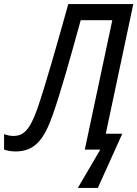

<svg xmlns="http://www.w3.org/2000/svg" viewBox="-62 -734 674 942"><path d="M320 188H418L538 -78H457L592 -714H273C216 -510 160 -312 120 -197C83 -94 52 -67 3 -67C-12 -67 -29 -71 -42 -76V0C-28 5 -9 9 15 9C111 9 156 -54 197 -171C236 -281 289 -471 334 -635H489L354 0H430Z"/></svg>

Font: Noto Sans SemiCondensed
Style: Italic
Weight: 400
Width: 4
Italic angle: -12°
Designer: Monotype Design Team
Foundry: Monotype Imaging Inc.
Version: Version 2.013